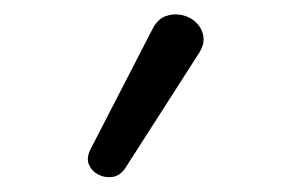

<svg xmlns="http://www.w3.org/2000/svg" viewBox="-20 -785 396 261"><path d="M150 -556Q143 -546 133 -544.5Q123 -543 114 -547.5Q105 -552 101 -561Q97 -570 103 -582L187 -745Q194 -759 205 -763Q216 -767 227.5 -764.5Q239 -762 247 -754Q255 -746 256.5 -735Q258 -724 250 -712Z"/></svg>

Font: Nunito ExtraLight
Style: Regular
Weight: 400
Version: Version 3.602